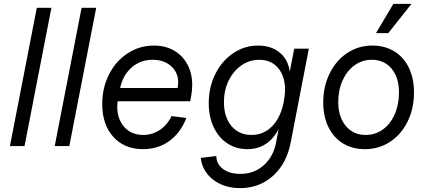

<svg xmlns="http://www.w3.org/2000/svg" viewBox="-20 -750 2193 986"><path d="M244 -710 106 0H31L169 -710Z M474 -710 336 0H261L399 -710Z M505 -216Q505 -299 540 -368Q575 -437 636 -476.5Q697 -516 770 -516Q829 -516 873.5 -490.5Q918 -465 942.5 -419Q967 -373 967 -315Q967 -288 963 -265L957 -230H584Q582 -212 582 -203Q582 -138 618.5 -97.5Q655 -57 715 -57Q762 -57 800.5 -82.5Q839 -108 861 -154L937 -144Q907 -67 849 -25.5Q791 16 715 16Q619 16 562 -47Q505 -110 505 -216ZM895 -327Q895 -378 858.5 -410.5Q822 -443 764 -443Q701 -443 656 -403.5Q611 -364 597 -298H892Q895 -313 895 -327Z M1011 61 1091 51Q1091 92 1125 117.5Q1159 143 1214 143Q1284 143 1334 99Q1384 55 1398 -19L1411 -88Q1385 -37 1344.5 -10.5Q1304 16 1250 16Q1192 16 1147 -14Q1102 -44 1077 -97.5Q1052 -151 1052 -220Q1052 -302 1085.5 -369.5Q1119 -437 1177 -476.5Q1235 -516 1305 -516Q1373 -516 1416.5 -480Q1460 -444 1468 -382L1491 -500H1566L1473 -19Q1452 90 1382 153Q1312 216 1213 216Q1131 216 1075 173Q1019 130 1011 61ZM1271 -57Q1334 -57 1377.5 -101.5Q1421 -146 1437 -226Q1444 -265 1444 -288Q1444 -358 1408.5 -400.5Q1373 -443 1311 -443Q1261 -443 1219.5 -414Q1178 -385 1154 -335.5Q1130 -286 1130 -225Q1130 -149 1168.5 -103Q1207 -57 1271 -57Z M1640 -224Q1640 -306 1673 -373Q1706 -440 1763.5 -478Q1821 -516 1892 -516Q1956 -516 2004.5 -486.5Q2053 -457 2079.5 -402.5Q2106 -348 2106 -276Q2106 -193 2073.5 -126.5Q2041 -60 1983.5 -22Q1926 16 1854 16Q1790 16 1741.5 -13.5Q1693 -43 1666.5 -97.5Q1640 -152 1640 -224ZM1858 -57Q1907 -57 1946 -85Q1985 -113 2007 -163Q2029 -213 2029 -275Q2029 -352 1991 -397.5Q1953 -443 1889 -443Q1840 -443 1801 -415Q1762 -387 1739.5 -337.5Q1717 -288 1717 -226Q1717 -150 1755.5 -103.5Q1794 -57 1858 -57ZM2093 -730 1974 -580H1911L2000 -730Z"/></svg>

Font: MedMera Sans
Style: Italic
Weight: 400
Italic angle: -11°
Designer: Kasper Nordkvist
Foundry: UNCUT.wtf
Version: Version 1.300